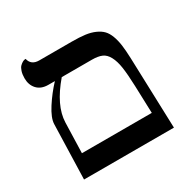

<svg xmlns="http://www.w3.org/2000/svg" viewBox="-132 -681 791 802"><g transform="rotate(-30 263.5 -279.5)"><path d="M184.1 -417Q105 -324.7 102.5 -245.6L98.1 -99.6H435.1L430.7 -231.4Q428.7 -289.1 423.6 -323.2Q418.5 -357.4 406.7 -379.4Q395 -401.4 377 -409.2Q358.9 -417 329.6 -417ZM50.8 0 58.6 -263.2Q59.6 -292 87.6 -335.7Q115.7 -379.4 150.9 -417H119.6Q85 -417 65.9 -437.5Q46.9 -458 46.9 -490.2Q46.9 -509.3 51.5 -523.4Q56.2 -537.6 62.7 -543.9Q69.3 -550.3 75.7 -554Q82 -557.6 86.9 -558.1L91.3 -558.6Q99.1 -524.4 137.7 -524.4H293.9Q331.5 -524.4 357.7 -521Q383.8 -517.6 404.1 -508.5Q424.3 -499.5 436.5 -486.8Q448.7 -474.1 456.8 -452.4Q464.8 -430.7 468.3 -404.8Q471.7 -378.9 473.1 -340.8L484.4 0Z"/></g></svg>

Font: Libertinage
Style: f
Weight: 400
Designer: OSP
Foundry: OSP
Version: Version 1.0; 2008; OFL relea